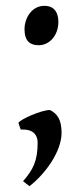

<svg xmlns="http://www.w3.org/2000/svg" viewBox="-20 -489 269 658"><path d="M151 -112C122 -112 51 -81 43 -68L51 -45H59C99 -45 109 -21 109 0C109 63 93 93 59 132L81 149C133 109 191 32 191 -34C191 -79 176 -100 151 -112ZM132 -469C88 -469 64 -426 64 -389C64 -347 84 -334 113 -334C149 -334 180 -367 180 -414C180 -441 170 -469 132 -469Z"/></svg>

Font: Temporarium
Style: Regular
Weight: 400
Version: Version 1.1